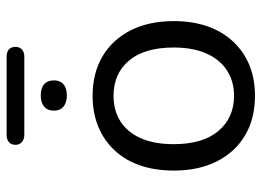

<svg xmlns="http://www.w3.org/2000/svg" viewBox="-128 -674 811 596"><g transform="rotate(-90 278.0 -376.5)"><path d="M278 9Q207 9 155 -22Q103 -53 74.5 -109.5Q46 -166 46 -243Q46 -301 62 -347.5Q78 -394 109 -427Q140 -460 182.5 -477.5Q225 -495 278 -495Q349 -495 401 -464Q453 -433 481.5 -376.5Q510 -320 510 -243Q510 -185 494 -139Q478 -93 447 -59.5Q416 -26 373.5 -8.5Q331 9 278 9ZM278 -56Q323 -56 357 -78Q391 -100 409.5 -142Q428 -184 428 -243Q428 -334 387.5 -382Q347 -430 278 -430Q232 -430 198.5 -408.5Q165 -387 146.5 -345.5Q128 -304 128 -243Q128 -153 169 -104.5Q210 -56 278 -56ZM157 -707Q143 -707 134.5 -714.5Q126 -722 126 -734Q126 -748 134.5 -755Q143 -762 157 -762H399Q414 -762 422 -755Q430 -748 430 -734Q430 -722 422 -714.5Q414 -707 399 -707ZM279 -575Q257 -575 244.5 -585.5Q232 -596 232 -615Q232 -635 244.5 -645.5Q257 -656 279 -656Q302 -656 314 -645.5Q326 -635 326 -615Q326 -596 314 -585.5Q302 -575 279 -575Z"/></g></svg>

Font: Nunito
Style: Regular
Weight: 400
Designer: Vernon Adams
Foundry: Vernon Adams
Version: Version 3.602